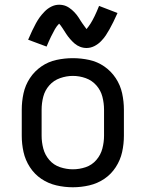

<svg xmlns="http://www.w3.org/2000/svg" viewBox="-20 -784 616 812"><path d="M346 -581Q363 -581 379 -589Q395 -597 407.5 -610Q420 -623 427.5 -634.5Q435 -646 443 -660Q451 -674 459.5 -691.5Q468 -709 477 -729L399 -759Q389 -734 380 -715.5Q371 -697 363 -684.5Q355 -672 346 -661Q342 -666 337.5 -672.5Q333 -679 328.5 -685Q324 -691 320.5 -697Q317 -703 313 -709Q309 -715 304.5 -721Q300 -727 294.5 -732.5Q289 -738 284 -742.5Q279 -747 272 -751.5Q265 -756 259 -758.5Q253 -761 245.5 -762.5Q238 -764 230 -764Q213 -764 197 -756Q181 -748 168.5 -735Q156 -722 148 -711Q140 -700 132 -685.5Q124 -671 116 -654Q108 -637 99 -616L177 -587Q187 -611 196 -629.5Q205 -648 212.5 -661Q220 -674 230 -684Q236 -678 245 -664Q254 -650 260.5 -640Q267 -630 276.5 -619Q286 -608 296 -599.5Q306 -591 319 -586Q332 -581 346 -581ZM288 8Q323 8 357.5 0Q392 -8 421 -27.5Q450 -47 469.5 -77Q489 -107 496.5 -141Q504 -175 504 -210V-320Q504 -355 496.5 -389.5Q489 -424 469.5 -453.5Q450 -483 421 -503Q392 -523 357.5 -530.5Q323 -538 288 -538Q253 -538 218.5 -530.5Q184 -523 155 -503Q126 -483 106.5 -453.5Q87 -424 79.5 -389.5Q72 -355 72 -320V-210Q72 -175 79.5 -141Q87 -107 106.5 -77Q126 -47 155 -27.5Q184 -8 218.5 0Q253 8 288 8ZM288 -68Q261 -68 234 -77Q207 -86 188.5 -107.5Q170 -129 163 -156Q156 -183 156 -210V-320Q156 -348 163 -375Q170 -402 188.5 -423Q207 -444 234 -453.5Q261 -463 288 -463Q316 -463 342.5 -453.5Q369 -444 387.5 -423Q406 -402 413 -375Q420 -348 420 -320V-210Q420 -183 413 -156Q406 -129 387.5 -107.5Q369 -86 342.5 -77Q316 -68 288 -68Z"/></svg>

Font: Iosevka SS01 Extended
Style: Regular
Weight: 400
Width: 7
Monospace: yes
Designer: Belleve Invis
Foundry: Belleve Invis
Version: Version 3.4.7; ttfautohint (v1.8.3)